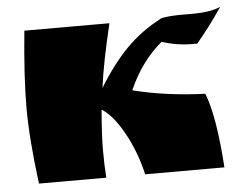

<svg xmlns="http://www.w3.org/2000/svg" viewBox="-43 -573 793 625"><g transform="rotate(-5 353.5 -261.0)"><path d="M570 -507H603Q667 -507 698 -522Q654 -457 613 -409H597Q546 -409 498 -425Q430 -369 389 -276Q495 -249 625 -244Q655 -168 666 0H407Q390 -74 355.5 -136.5Q321 -199 284 -222Q277 -140 277 -90Q277 -40 280 0H60Q41 -147 41 -248.5Q41 -350 56 -500H334Q304 -376 293 -292Q338 -366 387.5 -416.5Q437 -467 505 -502Q531 -507 570 -507Z"/></g></svg>

Font: Ruslan Display
Style: Regular
Weight: 400
Version: Version 1.000